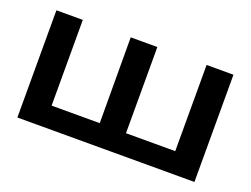

<svg xmlns="http://www.w3.org/2000/svg" viewBox="-81 -643 1052 806"><g transform="rotate(20 445.5 -239.5)"><path d="M50 0V-479H168V-96H383L382 -479H501V-94H721V-479H841V0Z"/></g></svg>

Font: Karmilla
Style: Bold
Weight: 700
Designer: Jonathan Pinhorn
Version: Version 1.000